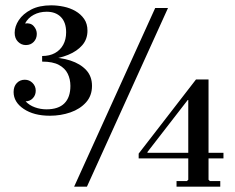

<svg xmlns="http://www.w3.org/2000/svg" viewBox="-20 -700 883 720"><path d="M76 -320 31 -355Q31 -376 43 -388.5Q55 -401 73 -401Q90 -401 102 -389Q114 -377 114 -360Q114 -343 103 -331.5Q92 -320 76 -320ZM77 -531Q60 -531 47.5 -543.5Q35 -556 35 -577L74 -612Q95 -615 106.5 -602Q118 -589 118 -573Q118 -555 106.5 -543Q95 -531 77 -531ZM31 -355 76 -320Q90 -305 111 -297.5Q132 -290 154 -290Q199 -290 221.5 -312.5Q244 -335 244 -378Q244 -403 234 -423.5Q224 -444 201 -456.5Q178 -469 138 -469V-490Q166 -490 186 -501Q206 -512 217 -532Q228 -552 228 -579Q228 -616 208.5 -636Q189 -656 155 -656Q128 -656 106.5 -644.5Q85 -633 74 -612L35 -577Q35 -601 50.5 -624.5Q66 -648 96.5 -664Q127 -680 172 -680Q195 -680 219 -675Q243 -670 263 -658.5Q283 -647 295.5 -629Q308 -611 308 -585Q308 -553 288.5 -530.5Q269 -508 236 -494.5Q203 -481 161 -476L160 -485Q207 -485 244 -473Q281 -461 303 -437.5Q325 -414 325 -378Q325 -341 302.5 -316Q280 -291 244 -278.5Q208 -266 167 -266Q107 -266 69 -291.5Q31 -317 31 -355ZM258 0 562 -670H610L306 0ZM500 -106 533 -127H818V-106ZM500 -106V-124L715 -402H762V-26L767 -21H806V0H642V-21H681L686 -26V-325H684L533 -130V-127Z"/></svg>

Font: Brygada 1918 Medium
Style: Regular
Weight: 500
Designer: Mateusz Machalski | Borys Kosmynka | Przemek Hoffer
Foundry: NIEPODLEGLA 2018
Version: Version 3.006